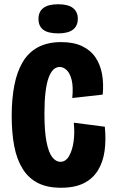

<svg xmlns="http://www.w3.org/2000/svg" viewBox="-20 -869 539 903"><path d="M267 14Q202 14 158 -8.5Q114 -31 86.5 -75Q59 -119 47 -181.5Q35 -244 35 -324Q35 -404 47.5 -468Q60 -532 87 -577.5Q114 -623 159 -647Q204 -671 268 -671Q326 -671 366 -652Q406 -633 429 -599Q452 -565 460 -520Q468 -475 463 -424L320 -408Q325 -461 317 -493Q309 -525 293.5 -539.5Q278 -554 261 -554Q244 -554 231 -541.5Q218 -529 208.5 -503Q199 -477 194 -435Q189 -393 189 -336Q189 -250 199 -200.5Q209 -151 226 -129.5Q243 -108 264 -108Q289 -108 304.5 -134.5Q320 -161 326 -202.5Q332 -244 327 -292L473 -273Q479 -212 472 -160Q465 -108 441 -68.5Q417 -29 374.5 -7.5Q332 14 267 14ZM254 -712Q206 -712 183.5 -729Q161 -746 161 -780Q161 -814 184 -831.5Q207 -849 254 -849Q301 -849 323.5 -831Q346 -813 346 -781Q346 -747 323 -729.5Q300 -712 254 -712Z"/></svg>

Font: Bricolage Grotesque 24pt Condensed ExtraBold
Style: Regular
Weight: 800
Width: 3
Designer: Mathieu Triay
Foundry: Atelier Triay
Version: Version 1.001;gftools[0.9.33.dev8+g029e19f]